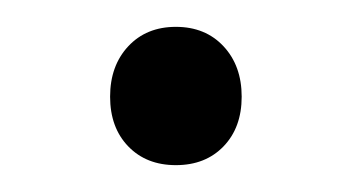

<svg xmlns="http://www.w3.org/2000/svg" viewBox="-20 -335 262 143"><path d="M62 -263Q62 -286 75.5 -300.5Q89 -315 111 -315Q133 -315 146.5 -300.5Q160 -286 160 -263Q160 -240 146.5 -226Q133 -212 111 -212Q89 -212 75.5 -226Q62 -240 62 -263Z"/></svg>

Font: Sarabun ExtraLight
Style: Regular
Weight: 275
Designer: Suppakit Chalermlarp | Katatrad Co.,Ltd.
Foundry: Cadson Demak Co.,Ltd.
Version: Version 1.000; ttfautohint (v1.6)